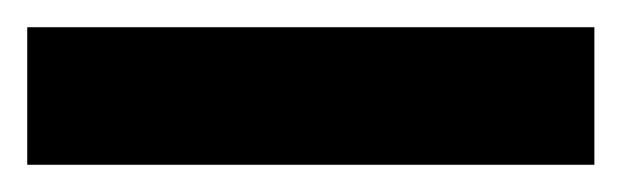

<svg xmlns="http://www.w3.org/2000/svg" viewBox="-20 39 456 141"><path d="M0 59H416.5V160H0Z"/></svg>

Font: Newsreader Caption
Style: Bold
Weight: 700
Designer: Hugues Gentile
Foundry: Production Type
Version: Version 1.001